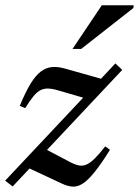

<svg xmlns="http://www.w3.org/2000/svg" viewBox="-32 -697 528 728"><path d="M-12.5 -12 405.5 -456.5 431.5 -432 16 10ZM63.5 -287 43 -295.5Q64.5 -348 84 -379.8Q103.5 -411.5 123.5 -426.2Q143.5 -441 166.2 -442.8Q189 -444.5 216 -436.5L374 -392L311 -318.5L198.5 -351.5Q173 -359.5 155.2 -361Q137.5 -362.5 123.5 -356Q109.5 -349.5 95.5 -332.8Q81.5 -316 63.5 -287ZM202.5 -1 67.5 -64 134 -135 228 -85.5Q249 -74 264.8 -70.2Q280.5 -66.5 295.2 -72.8Q310 -79 327 -95.8Q344 -112.5 367 -142L385 -129Q351 -74.5 325.8 -43.5Q300.5 -12.5 280.8 -0.2Q261 12 242.2 10.5Q223.5 9 202.5 -1ZM243 -511.5 354 -677H475L473.5 -666.5L276 -511.5Z"/></svg>

Font: Newsreader 24pt Medium
Style: Italic
Weight: 500
Italic angle: -17°
Designer: Hugues Gentile
Foundry: Production Type
Version: Version 1.003